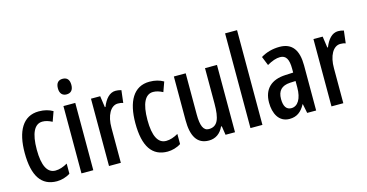

<svg xmlns="http://www.w3.org/2000/svg" viewBox="-78 -1119 2842 1488"><g transform="rotate(-15 1342.5 -375.0)"><path d="M227 10C261 10 304 -1 334 -22V-103C301 -84 269 -73 237 -73C172 -73 138 -138 138 -267C138 -398 172 -466 236 -466C261 -466 286 -458 313 -444L341 -522C310 -540 274 -550 229 -550C101 -550 41 -440 41 -267C41 -81 103 10 227 10Z M473 -746C437 -746 419 -724 419 -683C419 -643 439 -621 473 -621C508 -621 527 -643 527 -683C527 -723 510 -746 473 -746ZM520 -540H425V0H520Z M845 -550C797 -550 761 -508 738 -449H733L720 -540H646V0H741V-280C740 -379 779 -450 837 -450C853 -450 867 -448 879 -443L891 -543C874 -548 860 -550 845 -550Z M1115 10C1149 10 1192 -1 1222 -22V-103C1189 -84 1157 -73 1125 -73C1060 -73 1026 -138 1026 -267C1026 -398 1060 -466 1124 -466C1149 -466 1174 -458 1201 -444L1229 -522C1198 -540 1162 -550 1117 -550C989 -550 929 -440 929 -267C929 -81 991 10 1115 10Z M1657 -540H1561V-256C1561 -135 1539 -76 1468 -76C1425 -76 1406 -119 1406 -210V-540H1311V-188C1311 -66 1349 10 1446 10C1499 10 1540 -18 1564 -71H1570L1581 0H1657Z M1877 0V-760H1781V0Z M2161 -550C2105 -550 2054 -536 2010 -509L2039 -437C2079 -460 2113 -472 2144 -472C2192 -472 2212 -436 2212 -361V-330L2149 -327C2035 -322 1971 -262 1971 -153C1971 -67 2007 10 2093 10C2151 10 2189 -18 2219 -74H2221L2236 0H2308V-362C2308 -483 2263 -550 2161 -550ZM2168 -260 2213 -262V-210C2213 -121 2180 -67 2128 -67C2090 -67 2068 -95 2068 -156C2068 -222 2100 -256 2168 -260Z M2630 -550C2582 -550 2546 -508 2523 -449H2518L2505 -540H2431V0H2526V-280C2525 -379 2564 -450 2622 -450C2638 -450 2652 -448 2664 -443L2676 -543C2659 -548 2645 -550 2630 -550Z"/></g></svg>

Font: Noto Sans Arabic ExtCond Med
Style: Regular
Weight: 500
Width: 2
Designer: Monotype Design Team, Nadine Chahine, Nizar Qandah and Khaled Hosny
Foundry: Monotype Imaging Inc.
Version: Version 2.012